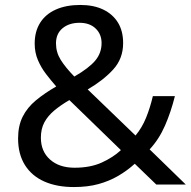

<svg xmlns="http://www.w3.org/2000/svg" viewBox="-20 -745 772 775"><path d="M304 -725Q358 -725 396.5 -706.5Q435 -688 456 -654Q477 -620 477 -571Q477 -508 436.5 -464Q396 -420 334 -384L527 -198Q553 -229 569.5 -269.5Q586 -310 597 -357H686Q670 -293 646 -238Q622 -183 584 -142L730 0H611L524 -84Q493 -56 457 -35Q421 -14 377.5 -2Q334 10 278 10Q209 10 158.5 -12.5Q108 -35 80.5 -79Q53 -123 53 -186Q53 -237 71.5 -274Q90 -311 125 -340Q160 -369 207 -396Q186 -420 166 -446Q146 -472 133 -502.5Q120 -533 120 -569Q120 -618 142 -653Q164 -688 205.5 -706.5Q247 -725 304 -725ZM260 -341Q224 -320 198.5 -298.5Q173 -277 159 -251Q145 -225 145 -189Q145 -134 182 -101Q219 -68 281 -68Q345 -68 391 -89Q437 -110 468 -139ZM301 -653Q259 -653 232.5 -631Q206 -609 206 -570Q206 -534 225 -503.5Q244 -473 280 -436Q339 -470 364.5 -500.5Q390 -531 390 -571Q390 -607 366 -630Q342 -653 301 -653Z"/></svg>

Font: lmalayalam15
Style: Book
Weight: 400
Designer: Jelle Bosma - Monotype Design Team
Foundry: Monotype Imaging Inc.
Version: Version 2.003